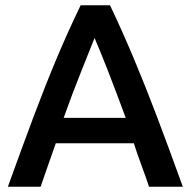

<svg xmlns="http://www.w3.org/2000/svg" viewBox="-20 -713 728 733"><path d="M10 0Q63 -147 108 -267Q153 -387 196.5 -490.5Q240 -594 288 -693H400Q447 -594 490.5 -490.5Q534 -387 579.5 -267Q625 -147 678 0H549Q535 -42 519.5 -83.5Q504 -125 491 -166H193Q179 -125 164 -83.5Q149 -42 135 0ZM223 -263H460Q425 -358 394.5 -436.5Q364 -515 341 -568Q320 -515 288.5 -436.5Q257 -358 223 -263Z"/></svg>

Font: Ubuntu Sans SemiBold
Style: Regular
Weight: 600
Designer: Dalton Maag Ltd
Foundry: Dalton Maag Ltd
Version: Version 1.006; ttfautohint (v1.8.4.7-5d5b)